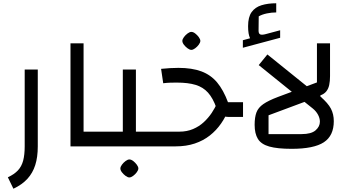

<svg xmlns="http://www.w3.org/2000/svg" viewBox="-20 -895 2141 1174"><path d="M62 259 28 189Q67 171 89.5 147Q112 123 121.5 87.5Q131 52 131 0V-470H211V0Q211 66 195.5 114.5Q180 163 147.5 198.5Q115 234 62 259Z M411 0V-630H491V-90H591V0ZM591 0V-90Q603 -90 607 -78Q611 -66 611 -45Q611 -24 607 -12Q603 0 591 0Z M811 0V-90H911V0ZM591 0V-90H776L731 -45V-470H811V0ZM591 0Q579 0 575 -12Q571 -24 571 -45Q571 -66 575 -78Q579 -90 591 -90ZM911 0V-90Q923 -90 927 -78Q931 -66 931 -45Q931 -24 927 -12Q923 0 911 0ZM771 190Q761 190 748 180.5Q735 171 725.5 158.5Q716 146 716 135Q716 125 725.5 112Q735 99 748 89.5Q761 80 771 80Q782 80 794.5 89.5Q807 99 816.5 112Q826 125 826 135Q826 145 816.5 158Q807 171 794 180.5Q781 190 771 190Z M1378 -180Q1348 -180 1331 -193.5Q1314 -207 1303 -236Q1282 -295 1252 -328.5Q1222 -362 1176 -376Q1130 -390 1061 -390Q1042 -390 1022 -389.5Q1002 -389 978 -386L965 -474Q994 -477 1020.5 -478.5Q1047 -480 1071 -480Q1154 -480 1211.5 -458.5Q1269 -437 1307.5 -391Q1346 -345 1374 -270H1466V-180ZM911 0V-90H1077Q1123 -90 1160.5 -106Q1198 -122 1226 -148Q1254 -174 1274.5 -204.5Q1295 -235 1307 -265L1381 -233Q1361 -182 1332 -140Q1303 -98 1263 -66.5Q1223 -35 1171 -17.5Q1119 0 1054 0ZM911 0Q899 0 895 -12Q891 -24 891 -45Q891 -66 895 -78Q899 -90 911 -90ZM1150 -590Q1140 -590 1127 -599.5Q1114 -609 1104.5 -621.5Q1095 -634 1095 -645Q1095 -655 1104.5 -668Q1114 -681 1127 -690.5Q1140 -700 1150 -700Q1161 -700 1173.5 -690.5Q1186 -681 1195.5 -668Q1205 -655 1205 -645Q1205 -635 1195.5 -622Q1186 -609 1173 -599.5Q1160 -590 1150 -590Z M1763 15Q1676 15 1626.5 1Q1577 -13 1557 -45.5Q1537 -78 1537 -132Q1537 -178 1548 -207.5Q1559 -237 1590 -258.5Q1621 -280 1679 -302L1918 -391V-630H1998V-429Q1998 -399 1993 -375.5Q1988 -352 1975 -336Q1962 -320 1939 -312V-305Q1986 -264 2003.5 -230.5Q2021 -197 2021 -154Q2021 -65 1960 -25Q1899 15 1763 15ZM1622 -75H1824Q1883 -75 1909.5 -98Q1936 -121 1936 -151Q1936 -172 1924.5 -193.5Q1913 -215 1892 -232L1842 -272L1622 -190ZM1790 -313 1562 -497 1615 -562 1883 -346ZM1465 -603V-649L1509 -661Q1503 -674 1500 -691.5Q1497 -709 1497 -735Q1497 -791 1518.5 -821Q1540 -851 1579 -863Q1618 -875 1669 -875V-819Q1641 -819 1612 -813Q1583 -807 1562 -795L1561 -707Q1561 -689 1571.5 -684.5Q1582 -680 1607 -687L1693 -710V-664Z"/></svg>

Font: Changa ExtraLight
Style: Regular
Weight: 400
Version: Version 3.002; ttfautohint (v1.8.2)